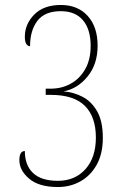

<svg xmlns="http://www.w3.org/2000/svg" viewBox="-20 -744 505 773"><path d="M213 9Q137 9 97.5 -24.5Q58 -58 58 -99Q58 -136 80 -136Q80 -79 113 -47.5Q146 -16 213 -16Q282 -16 324 -63Q366 -110 366 -190Q366 -274 321.5 -318Q277 -362 185 -362H164V-387H184Q229 -387 265.5 -407.5Q302 -428 323.5 -466.5Q345 -505 345 -559Q345 -626 314 -662.5Q283 -699 225 -699Q160 -699 130.5 -660Q101 -621 101 -558Q92 -558 86 -567Q80 -576 80 -596Q80 -647 118 -685.5Q156 -724 225 -724Q293 -724 333 -680Q373 -636 373 -560Q373 -486 333 -436.5Q293 -387 236 -376Q276 -373 312 -354.5Q348 -336 371 -296Q394 -256 394 -189Q394 -125 369.5 -81Q345 -37 304 -14Q263 9 213 9Z"/></svg>

Font: Noto Serif Armenian Condensed Thin
Style: Regular
Weight: 100
Width: 3
Designer: Monotype Design Team
Foundry: Monotype Imaging Inc.
Version: Version 2.008; ttfautohint (v1.8.4.7-5d5b)